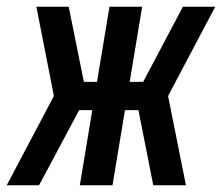

<svg xmlns="http://www.w3.org/2000/svg" viewBox="-42 -550 662 570"><path d="M-22 0 118 -265 66 -530H162L207 -307H246L283 -530H380L343 -307H383L501 -530H597L457 -265L510 0H413L369 -223H329L292 0H195L232 -223H193L74 0Z"/></svg>

Font: Iosevka Curly MdExObl
Style: Regular
Weight: 500
Width: 7
Italic angle: -9°
Monospace: yes
Designer: Belleve Invis
Foundry: Belleve Invis
Version: Version 11.1.0; ttfautohint (v1.8.3)